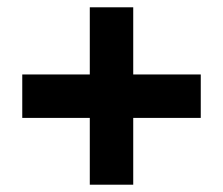

<svg xmlns="http://www.w3.org/2000/svg" viewBox="-20 -616 612 526"><path d="M226 -110V-293H41V-412H226V-596H345V-412H530V-293H345V-110Z"/></svg>

Font: Noto Sans Malayalam ExtraBold
Style: Regular
Weight: 800
Designer: Jelle Bosma - Monotype Design Team
Foundry: Monotype Imaging Inc.
Version: Version 2.104; ttfautohint (v1.8.4.7-5d5b)